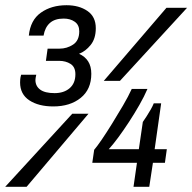

<svg xmlns="http://www.w3.org/2000/svg" viewBox="-56 -716 737 736"><path d="M148.2 -308Q91.8 -308 56.4 -331.4Q21 -354.8 21 -400Q21 -404.8 21.5 -411.8Q22 -418.8 25 -429.5H83Q79.8 -415.5 79.8 -409.5Q79.8 -386 98 -372.5Q116.2 -359 153.2 -359Q189 -359 211 -377.9Q233 -396.8 233 -431.5Q233 -459 214.6 -470.9Q196.2 -482.8 170 -482.8H120L126.5 -529.5H172Q200.5 -529.5 224.1 -545Q247.8 -560.5 247.8 -596Q247.8 -620.5 230.6 -632.6Q213.5 -644.8 188 -644.8Q154 -644.8 135.1 -627.8Q116.2 -610.8 111 -579.5H54.5Q60.5 -639 100.8 -667.5Q141 -696 199 -696Q247 -696 279.1 -674Q311.2 -652 311.2 -608Q311.2 -568 291.5 -543.6Q271.8 -519.2 247 -509.8Q269.5 -499.8 281.8 -480.9Q294 -462 294 -433Q294 -373.5 253.4 -340.8Q212.8 -308 148.2 -308ZM-36 0 221 -280H283.2L46 0ZM341.8 -406 582 -686H661L403.8 -406ZM455.8 0 469 -92H297.8L305 -141.8Q315.5 -153.8 333.9 -180.6Q352.2 -207.5 373.6 -242Q395 -276.5 415.5 -311.5Q436 -346.5 449 -375H509.2Q497.2 -346.8 478.4 -313.8Q459.5 -280.8 438.4 -248.4Q417.2 -216 396.9 -188.5Q376.5 -161 360.8 -144H476.2L491.5 -248.5Q498 -257.8 506.2 -270.5Q514.5 -283.2 522 -296.5Q529.5 -309.8 533.5 -320H561.8L536.8 -144H583.5L576.2 -92H530.2L516.2 0Z"/></svg>

Font: Chivo Mono Medium
Style: Italic
Weight: 500
Italic angle: -8.05°
Monospace: yes
Designer: Hector Gatti
Foundry: Omnibus-Type
Version: Version 1.008